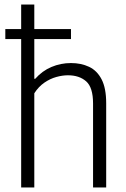

<svg xmlns="http://www.w3.org/2000/svg" viewBox="-20 -828 557 848"><path d="M3.5 -655.5V-699.5H293.5V-655.5ZM73.5 0V-808H131.5V-480H135.5Q166.5 -515 207.2 -532.2Q248 -549.5 293.5 -549.5Q338 -549.5 373.2 -533Q408.5 -516.5 428.8 -477.5Q449 -438.5 449 -372V0H391V-371Q391 -442 360.5 -468.8Q330 -495.5 280 -495.5Q256 -495.5 228.8 -488Q201.5 -480.5 176 -463Q150.5 -445.5 131.5 -416V0Z"/></svg>

Font: Encode Sans SemiCondensed Light
Style: Regular
Weight: 300
Width: 4
Designer: Multiple Designers
Foundry: Impallari Type
Version: Version 3.002